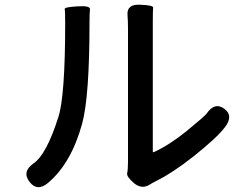

<svg xmlns="http://www.w3.org/2000/svg" viewBox="-20 -770 1040 813"><path d="M184 4Q138 43 105 0Q72 -43 122 -78Q177 -116 227 -274Q256 -363 256 -673Q256 -723 254 -731.5Q252 -740 307 -743Q363 -747 361 -730.5Q359 -714 359 -674Q359 -362 328 -247Q282 -79 184 4ZM615 11Q581 33 548 6Q515 -22 518.5 -37Q522 -52 522 -85V-648Q522 -677 520 -706Q516 -753 573 -750Q630 -748 628.5 -737.5Q627 -727 627 -677V-129Q627 -124 632 -126Q697 -156 769 -214Q848 -279 855 -289Q889 -339 929 -310Q970 -281 933 -232Q899 -187 801 -109Q711 -38 644 -5Q619 8 615 11Z"/></svg>

Font: Resource Han Rounded KR Medium
Style: Regular
Weight: 500
Designer: Cyano Hao (round all glyphs); Ryoko NISHIZUKA 西塚涼子 (kana, bopomofo & ideographs); Paul D. Hunt (Latin, Greek & Cyrillic)
Foundry: Cyano Hao
Version: 0.990